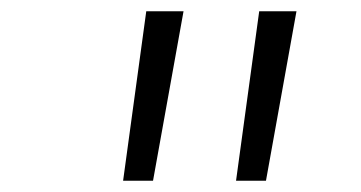

<svg xmlns="http://www.w3.org/2000/svg" viewBox="-20 -750 640 340"><path d="M198 -430 239 -730H305L251 -430ZM398 -430 439 -730H505L451 -430Z"/></svg>

Font: JetBrains Mono Thin
Style: Italic
Weight: 100
Italic angle: -9°
Monospace: yes
Designer: Philipp Nurullin, Konstantin Bulenkov
Foundry: JetBrains
Version: Version 2.305; ttfautohint (v1.8.4.7-5d5b)